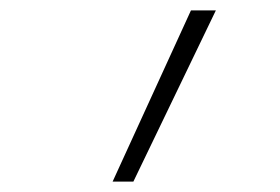

<svg xmlns="http://www.w3.org/2000/svg" viewBox="-20 -792 540 370"><path d="M197 -442 348 -772H396L237 -442Z"/></svg>

Font: Iosevka Extralight Oblique
Style: Regular
Weight: 200
Italic angle: -9°
Monospace: yes
Designer: Belleve Invis
Foundry: Belleve Invis
Version: Version 32.5.0; ttfautohint (v1.8.4)